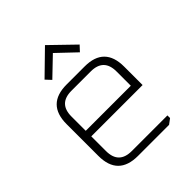

<svg xmlns="http://www.w3.org/2000/svg" viewBox="-205 -857 979 979"><g transform="rotate(-45 284.5 -367.5)"><path d="M77 -143V-372Q77 -515 220 -515H350Q492 -515 492 -372V-239H122V-133Q122 -40 215 -40H472V-21L444 0H220Q77 0 77 -143ZM122 -279H447V-382Q447 -475 354 -475H215Q122 -475 122 -382ZM158 -612 284 -735 411 -612 384 -583 284 -678 185 -583Z"/></g></svg>

Font: Oxanium ExtraLight
Style: Regular
Weight: 200
Designer: Severin Meyer
Version: Version 2.000